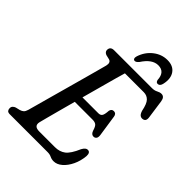

<svg xmlns="http://www.w3.org/2000/svg" viewBox="-254 -999 1129 1129"><g transform="rotate(45 310.5 -434.5)"><path d="M343 0H28.5Q13 0 7.5 -7.2Q2 -14.5 2 -25Q2 -36 8.8 -43Q15.5 -50 25 -53L52 -59.5Q65.5 -63.5 73.5 -70.8Q81.5 -78 86.5 -95Q91 -111 101.8 -150.2Q112.5 -189.5 127 -241.8Q141.5 -294 157.2 -350.8Q173 -407.5 187.2 -459.5Q201.5 -511.5 212 -550.2Q222.5 -589 226.5 -604Q233.5 -634 212.5 -641L183 -648Q164.5 -656 164.5 -671.5Q164.5 -700 196 -700H511Q531.5 -700 546 -708Q560.5 -716 574 -716Q598.5 -716 603.5 -684L620 -567.5Q625 -535.5 599.5 -532.5Q587.5 -531 578.5 -538.2Q569.5 -545.5 563.5 -565Q554 -613.5 536.8 -631.2Q519.5 -649 493.5 -649H336.5Q332 -635.5 320.5 -593.5Q309 -551.5 293 -493.2Q277 -435 260 -372.5H392.5Q408.5 -372.5 416 -383Q423.5 -393.5 425.5 -427Q430.5 -446 447 -446Q458.5 -446 464.2 -439.5Q470 -433 471 -423L491 -289Q493 -271.5 486.5 -263.2Q480 -255 468.5 -255Q451 -255 443 -277.5Q434.5 -306.5 424 -314.2Q413.5 -322 394.5 -322H246.5Q231.5 -267 218.5 -218.5Q205.5 -170 196.5 -136Q187.5 -102 185 -91.5Q175 -51 222.5 -51H352Q391 -51 417.5 -71.2Q444 -91.5 469.5 -151Q483.5 -177 500 -177Q522.5 -177 521 -145Q517 -101.5 499.8 -65.5Q482.5 -29.5 457.5 -8Q432.5 13.5 405.5 13.5Q388.5 13.5 375 6.8Q361.5 0 343 0ZM442 -821.5Q392 -821.5 350 -757Q337 -741 326 -741Q317.5 -741 314.2 -748.5Q311 -756 315 -769Q331.5 -819.5 371 -850.5Q410.5 -881.5 458.5 -881.5Q506.5 -881.5 528.8 -850Q551 -818.5 540 -767.5Q535 -741 515.5 -741Q504 -741 500 -757Q497 -821.5 442 -821.5Z"/></g></svg>

Font: Fraunces 144pt S100
Style: Italic
Weight: 400
Italic angle: -16°
Version: Version 1.000; ttfautohint (v1.8.3)